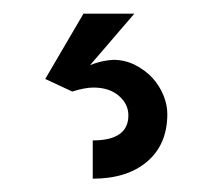

<svg xmlns="http://www.w3.org/2000/svg" viewBox="-20 -27 327 284"><path d="M113.3 69.3Q129.9 62.5 147.5 61.5Q165 61.5 180.2 69.3Q195.3 77.1 205.6 88.4Q215.8 99.6 221.7 113.8Q227.5 127.9 227.5 141.6Q227.5 186.5 197.8 211.9Q168 237.3 117.2 237.3V180.7Q169.9 180.7 169.9 143.6Q169.9 127 155.8 114.7Q141.6 102.5 118.2 102.5Q105.5 102.5 86.9 108.4L46.9 89.8L103.5 -6.8H178.7Z"/></svg>

Font: Allerta Stencil
Style: Regular
Weight: 400
Designer: Matt McInerney
Foundry: Matt McInerney
Version: Version 1.02